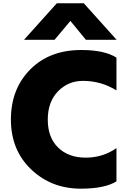

<svg xmlns="http://www.w3.org/2000/svg" viewBox="-20 -1096 783 1160"><path d="M470.7 -793.9Q611.3 -793.9 683.6 -748V-549.8Q590.8 -607.4 481.4 -607.4Q391.6 -607.4 330.1 -543.9Q268.6 -480.5 268.6 -373Q268.6 -265.6 331.1 -204.6Q393.6 -143.6 497.6 -143.6Q601.6 -143.6 683.6 -201.2V0Q611.3 43.9 468.8 43.9Q290 43.9 168 -72.8Q45.9 -189.5 45.9 -374Q45.9 -558.6 162.6 -676.3Q279.3 -793.9 470.7 -793.9ZM125 -855.5 323.2 -1076.2H486.3L684.6 -855.5H499L405.3 -969.7L309.6 -855.5Z"/></svg>

Font: GenEi M Gothic v2 Black
Style: Regular
Weight: 900
Version: Version 2.0